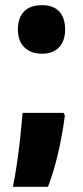

<svg xmlns="http://www.w3.org/2000/svg" viewBox="-20 -581 320 740"><path d="M49 -467Q49 -512 72.5 -536.5Q96 -561 142 -561Q186 -561 208.5 -536.5Q231 -512 231 -467Q231 -423 207.5 -398.5Q184 -374 142 -374Q99 -374 74 -398.5Q49 -423 49 -467ZM230 -135Q219 -53 202.5 15.5Q186 84 165 139H30Q38 99 45.5 47.5Q53 -4 58.5 -56Q64 -108 67 -146H225Z"/></svg>

Font: Noto Sans Lao UI ExtCond Blk
Style: Regular
Weight: 900
Width: 2
Designer: Monotype Design Team
Foundry: Monotype Imaging Inc.
Version: Version 2.000; ttfautohint (v1.8.4.7-5d5b)